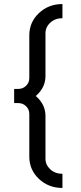

<svg xmlns="http://www.w3.org/2000/svg" viewBox="-20 -780 399 950"><path d="M205 -206V5Q205 36 229 58Q253 80 289 80V150Q220 150 172.5 105Q125 60 125 -5V-216Q125 -239 109 -254.5Q93 -270 70 -270H50V-340H70Q93 -340 109 -355.5Q125 -371 125 -394V-605Q125 -670 172.5 -715Q220 -760 289 -760V-690Q253 -690 229 -668Q205 -646 205 -615V-404Q205 -346 157 -305Q205 -264 205 -206Z"/></svg>

Font: Homenaje
Style: Regular
Weight: 400
Version: Version 1.002